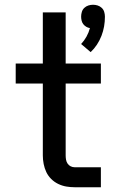

<svg xmlns="http://www.w3.org/2000/svg" viewBox="-20 -787 490 807"><path d="M361 -568 321 -602Q334 -616 343.5 -633Q353 -650 358 -669Q350 -670 342.5 -674.5Q335 -679 330 -685.5Q325 -692 323 -700.5Q321 -709 321 -717Q321 -727 324 -737Q327 -747 334.5 -754Q342 -761 351.5 -764Q361 -767 371 -767Q381 -767 390.5 -764Q400 -761 407.5 -754Q415 -747 418 -737Q421 -727 421 -717Q421 -696 417.5 -676Q414 -656 406.5 -636.5Q399 -617 387.5 -599.5Q376 -582 361 -568ZM294 0Q276 0 258.5 -3Q241 -6 224.5 -14Q208 -22 195 -35Q182 -48 174.5 -64Q167 -80 163.5 -98Q160 -116 160 -134V-436H46V-520H160V-735H256V-520H404V-436H256V-134Q256 -125 257.5 -116Q259 -107 264 -99.5Q269 -92 277 -88Q285 -84 294 -84H404V0Z"/></svg>

Font: Iosevka Etoile Medium
Style: Regular
Weight: 500
Designer: Belleve Invis
Foundry: Belleve Invis
Version: Version 22.1.2; ttfautohint (v1.8.4)